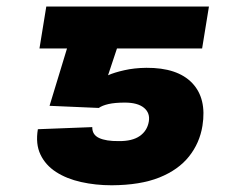

<svg xmlns="http://www.w3.org/2000/svg" viewBox="-20 -548 722 577"><path d="M276.9 -223.6 128.9 -230 219.7 -528.3H607.9L587.4 -402.3H331.5L304.7 -321.8Q323.2 -330.1 353.3 -336.9Q383.3 -343.8 419.9 -344.2Q513.2 -344.7 557.4 -298.6Q601.6 -252.4 588.4 -169.9Q580.1 -118.2 548.1 -77.9Q516.1 -37.6 459 -14.6Q401.9 8.3 315.9 8.8Q267.1 8.8 223.6 -1Q180.2 -10.7 148.4 -31.2Q116.7 -51.8 101.6 -83.5Q86.4 -115.2 93.8 -159.7L257.3 -166Q256.8 -143.1 277.8 -133.3Q298.8 -123.5 336.9 -124Q377.4 -123.5 399.9 -139.2Q422.4 -154.8 427.2 -182.6Q431.6 -208.5 412.6 -224.1Q393.6 -239.7 355 -239.7Q325.7 -239.7 306.4 -235.4Q287.1 -231 276.9 -223.6ZM276.9 -528.3 255.9 -402.3H98.6L119.1 -528.3Z"/></svg>

Font: Inter 18pt ExtraBold
Style: Italic
Weight: 800
Italic angle: -9.3988°
Designer: Rasmus Andersson
Foundry: rsms
Version: Version 4.001;git-66647c0bb